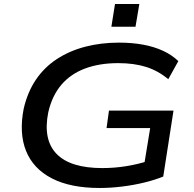

<svg xmlns="http://www.w3.org/2000/svg" viewBox="-20 -926 966 955"><path d="M476 9Q330 9 237.5 -39Q145 -87 109.5 -175.5Q74 -264 98 -386Q117 -468 158.5 -529.5Q200 -591 262.5 -632Q325 -673 403.5 -693.5Q482 -714 572 -714Q636 -714 691 -704Q746 -694 790.5 -673.5Q835 -653 867 -622L817 -532Q767 -574 707 -593Q647 -612 568 -612Q474 -612 402.5 -585Q331 -558 285 -504Q239 -450 220 -367Q193 -231 261.5 -160.5Q330 -90 489 -90Q549 -90 608 -99.5Q667 -109 722 -127L695 -94L727 -289H510L522 -376H843L792 -48Q751 -31 697.5 -18Q644 -5 586.5 2Q529 9 476 9ZM534 -793 552 -906H673L654 -793Z"/></svg>

Font: Nunito Sans 10pt Expanded SemiBold
Style: Italic
Weight: 600
Width: 7
Italic angle: -9°
Designer: Vernon Adams
Foundry: Vernon Adams
Version: Version 3.101;gftools[0.9.27]